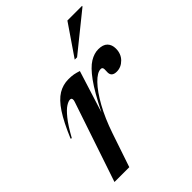

<svg xmlns="http://www.w3.org/2000/svg" viewBox="-209 -843 953 953"><g transform="rotate(-45 268.0 -366.0)"><path d="M173 -421.5Q176.5 -431 174.8 -438.2Q173 -445.5 164 -445.5Q152.5 -445.5 134.8 -434.2Q117 -423 92 -392.2Q67 -361.5 35 -303.5L29 -306Q63.5 -388.5 94.8 -435.8Q126 -483 158.8 -502.8Q191.5 -522.5 230 -522.5Q251.5 -522.5 266.2 -519.8Q281 -517 299 -511L230 -291Q277 -385.5 313.5 -435.8Q350 -486 380.5 -504.5Q411 -523 440 -523Q473 -523 488.8 -506.8Q504.5 -490.5 504.5 -463.5Q504.5 -426.5 481 -402.8Q457.5 -379 426.5 -379Q388 -379 391.5 -415Q393 -433.5 390 -439.2Q387 -445 379 -445Q354.5 -445 321.8 -411.2Q289 -377.5 255.5 -317.2Q222 -257 195 -177.5L135 0H31ZM321 -569 432.5 -732H535.5L534.5 -728L337.5 -569Z"/></g></svg>

Font: Newsreader Display Medium
Style: Italic
Weight: 500
Italic angle: -17°
Designer: Hugues Gentile
Foundry: Production Type
Version: Version 1.001